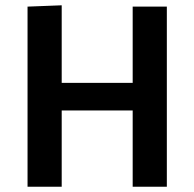

<svg xmlns="http://www.w3.org/2000/svg" viewBox="-20 -705 734 725"><path d="M213 -685V-392H481V-680H610V0H481V-288H213V0H84V-680Z"/></svg>

Font: Palanquin Dark
Style: Regular
Weight: 400
Designer: Pria Ravichandran
Version: Version 1.000